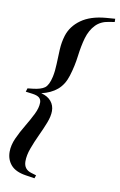

<svg xmlns="http://www.w3.org/2000/svg" viewBox="-95 -797 602 965"><g transform="rotate(10 206.5 -315.0)"><path d="M33.5 -306 39 -324 66.5 -327Q106.5 -331.5 125.5 -345.2Q144.5 -359 154.5 -403.5Q161 -433.5 162 -470Q163 -506.5 165 -544.5Q167 -582.5 177.5 -616.5Q193.5 -667.5 240.8 -701.2Q288 -735 366.5 -741.5L412.5 -745L413 -728.5L384.5 -724Q342.5 -718 317 -691.2Q291.5 -664.5 279 -622.5Q267 -580.5 260.5 -528.2Q254 -476 238 -424.5Q223.5 -377 191.8 -350Q160 -323 111.5 -312Q145 -303.5 162.5 -282.5Q180 -261.5 180 -232.5Q180 -206 166.8 -172Q153.5 -138 136.2 -101.2Q119 -64.5 105.8 -28.5Q92.5 7.5 92.5 38.5Q92.5 80 132.5 91.5L157.5 99L152 115L106.5 108Q54 100 30 72.5Q6 45 6 5Q6 -28.5 22.2 -64.5Q38.5 -100.5 60 -136.2Q81.5 -172 97.8 -204.8Q114 -237.5 114 -264.5Q114 -279.5 103.8 -288.8Q93.5 -298 68.5 -301.5Z"/></g></svg>

Font: Newsreader 72pt
Style: Bold Italic
Weight: 700
Italic angle: -17°
Designer: Hugues Gentile
Foundry: Production Type
Version: Version 1.003; ttfautohint (v1.8.3)